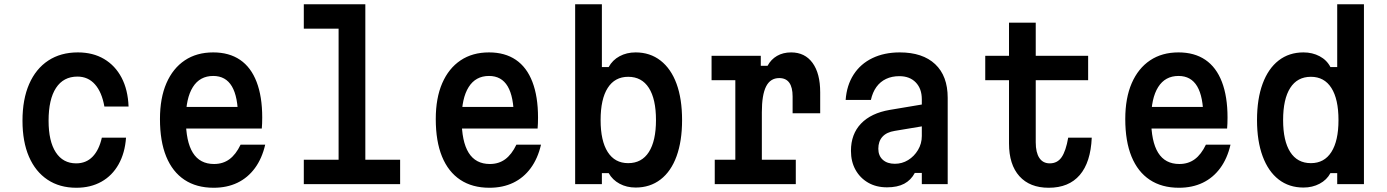

<svg xmlns="http://www.w3.org/2000/svg" viewBox="-20 -868 6540 905"><path d="M340 17Q261 17 204 -21Q147 -59 116.5 -129.5Q86 -200 86 -299Q86 -400 117.5 -472Q149 -544 207.5 -582.5Q266 -621 347 -621Q418 -621 470.5 -590Q523 -559 553 -502Q583 -445 586 -366H472Q460 -434 427.5 -470.5Q395 -507 345 -507Q279 -507 244 -453.5Q209 -400 209 -299Q209 -202 243 -150Q277 -98 339 -98Q386 -98 416.5 -129.5Q447 -161 460 -219H574Q569 -147 539 -93.5Q509 -40 458 -11.5Q407 17 340 17Z M828 -364H1145L1102 -313Q1102 -412 1073 -461Q1044 -510 985 -510Q922 -510 889 -457.5Q856 -405 856 -307Q856 -201 889 -148Q922 -95 989 -95Q1031 -95 1061.5 -117.5Q1092 -140 1114 -186H1230Q1215 -121 1181.5 -75.5Q1148 -30 1099 -6.5Q1050 17 987 17Q906 17 849.5 -20.5Q793 -58 763.5 -130Q734 -202 734 -307Q734 -406 764.5 -476Q795 -546 851 -583.5Q907 -621 985 -621Q1060 -621 1111.5 -586Q1163 -551 1189.5 -482Q1216 -413 1216 -314Q1216 -300 1215.5 -286.5Q1215 -273 1214 -262H828Z M1412 -848H1702V-115H1866V0H1412V-115H1576V-733H1412Z M2128 -364H2445L2402 -313Q2402 -412 2373 -461Q2344 -510 2285 -510Q2222 -510 2189 -457.5Q2156 -405 2156 -307Q2156 -201 2189 -148Q2222 -95 2289 -95Q2331 -95 2361.5 -117.5Q2392 -140 2414 -186H2530Q2515 -121 2481.5 -75.5Q2448 -30 2399 -6.5Q2350 17 2287 17Q2206 17 2149.5 -20.5Q2093 -58 2063.5 -130Q2034 -202 2034 -307Q2034 -406 2064.5 -476Q2095 -546 2151 -583.5Q2207 -621 2285 -621Q2360 -621 2411.5 -586Q2463 -551 2489.5 -482Q2516 -413 2516 -314Q2516 -300 2515.5 -286.5Q2515 -273 2514 -262H2128Z M2976 16Q2934 16 2900.5 -2Q2867 -20 2849 -52H2817V0H2691V-848H2817V-552H2849Q2867 -585 2900.5 -603Q2934 -621 2976 -621Q3044 -621 3093.5 -582.5Q3143 -544 3169 -473Q3195 -402 3195 -302Q3195 -203 3169 -131.5Q3143 -60 3093.5 -22Q3044 16 2976 16ZM2941 -99Q3005 -99 3038.5 -151.5Q3072 -204 3072 -302Q3072 -401 3038.5 -453.5Q3005 -506 2941 -506Q2878 -506 2844.5 -453.5Q2811 -401 2811 -302Q2811 -204 2844.5 -151.5Q2878 -99 2941 -99Z M3334 -605H3566V-558H3598Q3614 -588 3642.5 -604.5Q3671 -621 3709 -621Q3774 -621 3810 -571.5Q3846 -522 3846 -433V-334H3716V-413Q3716 -500 3653 -500Q3611 -500 3591 -460.5Q3571 -421 3571 -339V-115H3731V0H3349V-115H3446V-490H3334Z M4335 -377V-274L4197 -251Q4159 -245 4139.5 -223.5Q4120 -202 4120 -167Q4120 -134 4141 -115Q4162 -96 4198 -96Q4232 -96 4260.5 -113.5Q4289 -131 4307 -161Q4325 -191 4325 -227V-400Q4325 -450 4296.5 -479.5Q4268 -509 4219 -509Q4184 -509 4156.5 -496Q4129 -483 4111 -458Q4093 -433 4085 -397H3966Q3971 -466 4003.5 -516.5Q4036 -567 4092 -594Q4148 -621 4221 -621Q4329 -621 4388 -565.5Q4447 -510 4447 -407V0H4325V-53H4292Q4274 -19 4242 -2Q4210 15 4161 15Q4110 15 4072 -7Q4034 -29 4012.5 -67.5Q3991 -106 3991 -157Q3991 -236 4038.5 -285.5Q4086 -335 4174 -350Z M4862 -761V-605H5109V-490H4862V-197Q4862 -149 4879 -123.5Q4896 -98 4928 -98Q4964 -98 4984 -127Q5004 -156 5015 -219H5126Q5121 -103 5069.5 -43Q5018 17 4923 17Q4834 17 4785 -37.5Q4736 -92 4736 -192V-490H4624V-605H4736V-761Z M5378 -364H5695L5652 -313Q5652 -412 5623 -461Q5594 -510 5535 -510Q5472 -510 5439 -457.5Q5406 -405 5406 -307Q5406 -201 5439 -148Q5472 -95 5539 -95Q5581 -95 5611.5 -117.5Q5642 -140 5664 -186H5780Q5765 -121 5731.5 -75.5Q5698 -30 5649 -6.5Q5600 17 5537 17Q5456 17 5399.5 -20.5Q5343 -58 5313.5 -130Q5284 -202 5284 -307Q5284 -406 5314.5 -476Q5345 -546 5401 -583.5Q5457 -621 5535 -621Q5610 -621 5661.5 -586Q5713 -551 5739.5 -482Q5766 -413 5766 -314Q5766 -300 5765.5 -286.5Q5765 -273 5764 -262H5378Z M6124 16Q6056 16 6007 -22Q5958 -60 5931.5 -131.5Q5905 -203 5905 -302Q5905 -402 5931.5 -473.5Q5958 -545 6007 -583Q6056 -621 6124 -621Q6166 -621 6200 -603Q6234 -585 6251 -552H6283V-848H6409V0H6283V-52H6251Q6234 -20 6200 -2Q6166 16 6124 16ZM6159 -99Q6222 -99 6255.5 -151.5Q6289 -204 6289 -302Q6289 -401 6255.5 -453.5Q6222 -506 6159 -506Q6095 -506 6061.5 -453.5Q6028 -401 6028 -302Q6028 -204 6061.5 -151.5Q6095 -99 6159 -99Z"/></svg>

Font: Martian Mono SemiCondensed Medium
Style: Regular
Weight: 500
Width: 4
Designer: Roman Shamin
Foundry: Evil Martians
Version: Version 1.000